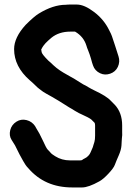

<svg xmlns="http://www.w3.org/2000/svg" viewBox="-20 -753 581 844"><path d="M333 -48H287C264 -48 242 -54 223 -66C214 -72 207 -76 203 -81C199 -86 195 -90 190 -95C185 -100 178 -114 168 -136C158 -158 148 -176 139 -190L134 -199C125 -212 113 -221 97 -225C81 -229 66 -227 52 -218C38 -209 29 -197 25 -181C21 -165 23 -150 31 -138C39 -126 44 -118 46 -114L66 -74C69 -68 75 -58 82 -45C89 -32 96 -22 104 -14C153 43 217 71 298 71H341C359 71 385 62 417 44C428 38 441 27 456 11C471 -5 481 -18 485 -29C489 -40 495 -54 502 -70C509 -86 513 -100 514 -114C515 -128 515 -139 516 -147C517 -155 518 -163 517 -172V-202C517 -239 506 -270 484 -293L468 -309C455 -324 430 -339 394 -356C384 -361 376 -365 368 -370C360 -375 353 -379 346 -382C320 -399 296 -413 274 -425C252 -437 232 -450 215 -466C206 -474 199 -482 192 -487C173 -506 164 -518 163 -524C162 -530 162 -533 161 -535C165 -543 168 -548 171 -552C174 -556 177 -560 180 -563C187 -570 195 -578 206 -587C228 -605 256 -614 289 -614H310C336 -599 352 -578 360 -552C361 -547 364 -540 368 -530C372 -520 376 -509 380 -495C384 -481 386 -472 389 -465C394 -450 405 -438 420 -431C435 -424 449 -424 464 -429C479 -434 491 -444 498 -459C505 -474 506 -490 501 -505L486 -552C480 -570 475 -584 472 -594C470 -600 466 -609 460 -620C445 -651 423 -678 394 -700C365 -722 340 -733 318 -733H289C283 -733 276 -733 269 -732C232 -732 192 -719 150 -693C137 -685 118 -669 93 -644C59 -607 42 -571 42 -537C42 -486 65 -440 111 -400C118 -394 126 -387 133 -380C140 -373 147 -366 153 -362C159 -358 164 -354 169 -350C174 -346 188 -339 209 -327C230 -315 246 -305 257 -298C268 -291 277 -285 284 -281C291 -277 300 -272 309 -266C318 -260 332 -253 352 -244C372 -235 382 -228 384 -225L396 -213C397 -210 398 -207 398 -202V-157C398 -145 397 -136 395 -129C393 -122 391 -117 390 -113C389 -109 388 -105 385 -99C382 -93 380 -88 378 -83C376 -78 373 -73 368 -68C363 -63 358 -59 353 -57C348 -55 344 -52 340 -49Z"/></svg>

Font: AppleStorm
Style: Xbd
Weight: 800
Foundry: Cannot Into Space Fonts
Version: Version 1.01